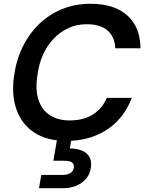

<svg xmlns="http://www.w3.org/2000/svg" viewBox="-20 -732 762 1014"><path d="M331 12Q229 12 162.5 -31Q96 -74 68 -151Q40 -228 54 -329Q65 -413 99 -483Q133 -553 186 -604.5Q239 -656 308 -684Q377 -712 458 -712Q584 -712 652.5 -650.5Q721 -589 722 -477H589Q586 -537 548.5 -570.5Q511 -604 438 -604Q386 -604 342 -584Q298 -564 263.5 -528Q229 -492 206.5 -441.5Q184 -391 177 -330Q166 -256 183.5 -204Q201 -152 243 -124Q285 -96 349 -96Q422 -96 471.5 -128Q521 -160 544 -215H676Q649 -144 600 -93Q551 -42 482.5 -15Q414 12 331 12ZM186 262 198 192H307Q335 192 351 182.5Q367 173 370 153Q372 134 360 125.5Q348 117 320 117H262L283 -7H359L349 52Q382 52 409.5 62Q437 72 451 94.5Q465 117 460 152Q456 187 434.5 212Q413 237 381.5 249.5Q350 262 314 262Z"/></svg>

Font: DM Sans 36pt SemiBold
Style: Italic
Weight: 600
Italic angle: -10°
Designer: Colophon Foundry, Jonny Pinhorn
Foundry: Colophon Foundry
Version: Version 4.004;gftools[0.9.30]